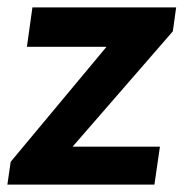

<svg xmlns="http://www.w3.org/2000/svg" viewBox="-28 -501 519 521"><path d="M45 -374H261L1 -62L-8 0H391L406 -103H169L441 -416L450 -481H60Z"/></svg>

Font: Cantarell
Style: BoldOblique
Weight: 700
Italic angle: -8°
Designer: Dave Crossland
Version: Version 0.024